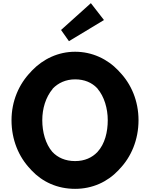

<svg xmlns="http://www.w3.org/2000/svg" viewBox="-20 -1175 952 1217"><path d="M417 -914 639 -1048 556 -1155 367 -985ZM173 -103 180 -95C249 -22 343 22 456 22C566 22 661 -22 731 -96L737 -103C812 -180 858 -290 858 -413C858 -535 812 -643 737 -720L731 -727C660 -802 563 -847 456 -847C350 -847 254 -802 182 -727L175 -719C100 -642 53 -534 53 -413C53 -290 98 -181 173 -103ZM314 -613 315 -614C349 -649 397 -672 456 -672C515 -672 562 -652 597 -615L598 -614V-613C641 -563 663 -487 663 -413C663 -339 645 -263 598 -212C564 -176 517 -154 456 -154C394 -154 346 -176 312 -212C268 -263 248 -339 248 -413C248 -486 269 -558 314 -612ZM180 -98H179Z"/></svg>

Font: Hussar Woodtype
Style: SeBd
Weight: 900
Foundry: Cannot Into Space Fonts
Version: Version 1.07